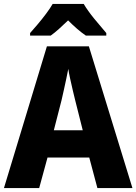

<svg xmlns="http://www.w3.org/2000/svg" viewBox="-20 -950 689 970"><path d="M472 0 431 -154H220L178 0H0L217 -716H429L649 0ZM360 -443Q355 -463 348 -492.5Q341 -522 334.5 -552Q328 -582 325 -602Q321 -581 315 -552.5Q309 -524 302.5 -495Q296 -466 291 -444L252 -292H398ZM403 -930Q423 -896 456.5 -855Q490 -814 517 -783V-770H414Q392 -785 370 -804Q348 -823 324 -847Q299 -823 278 -804Q257 -785 236 -770H132V-783Q149 -802 171 -828Q193 -854 213.5 -881.5Q234 -909 246 -930Z"/></svg>

Font: Noto Sans Khmer UI SemiCondensed ExtraBold
Style: Regular
Weight: 800
Width: 4
Designer: Danh Hong and the Monotype Design Team
Foundry: Monotype Imaging Inc.
Version: Version 2.002; ttfautohint (v1.8.4.7-5d5b)